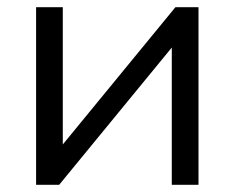

<svg xmlns="http://www.w3.org/2000/svg" viewBox="-20 -512 650 532"><path d="M80 0V-492H154V-99L146 -102L466 -492H530V0H456V-393L464 -390L144 0Z"/></svg>

Font: Wix Madefor Display
Style: Regular
Weight: 400
Designer: Dalton Maag Ltd
Foundry: Dalton Maag Ltd
Version: Version 3.100